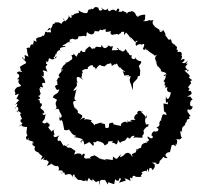

<svg xmlns="http://www.w3.org/2000/svg" viewBox="-20 -493 581 538"><path d="M391 -162C383 -168 395 -161 374 -181C389 -181 376 -183 373 -182C367 -184 362 -177 366 -175C354 -170 354 -159 360 -157C348 -157 340 -158 350 -153C343 -153 335 -149 336 -158C340 -148 334 -147 334 -152C320 -153 314 -139 323 -139C305 -144 318 -139 297 -145C297 -145 302 -153 286 -147C284 -136 288 -136 279 -134C271 -134 278 -145 272 -146C258 -148 265 -149 265 -149C265 -152 245 -142 246 -146C247 -136 246 -144 234 -153C234 -140 232 -157 239 -156C235 -155 225 -162 214 -157C221 -161 219 -168 204 -157C213 -169 210 -162 210 -170C208 -171 198 -177 198 -177C201 -186 187 -191 187 -192C198 -191 190 -193 188 -193C182 -211 185 -209 195 -211C181 -213 195 -229 190 -233C196 -227 188 -236 196 -243C182 -235 183 -238 195 -252C197 -260 192 -265 196 -262C206 -255 196 -257 195 -271C194 -280 200 -280 213 -269C202 -283 213 -274 209 -287C218 -291 208 -286 211 -296C224 -304 227 -294 226 -305C229 -305 232 -312 240 -310C240 -302 249 -307 248 -298C259 -317 266 -308 253 -317C264 -306 271 -308 273 -307C288 -320 277 -310 290 -316C297 -312 287 -303 301 -313C310 -313 297 -310 307 -315C315 -305 310 -301 323 -306C315 -307 313 -304 332 -291C318 -294 324 -299 328 -282C330 -280 339 -284 342 -282C336 -274 329 -281 347 -279C341 -271 344 -262 347 -257L352 -240L353 -260L365 -273L366 -279L372 -281L373 -295L369 -309C375 -313 379 -323 372 -322C365 -322 355 -333 362 -333C362 -335 358 -323 350 -329C345 -331 353 -345 349 -338C338 -337 346 -344 334 -348C341 -349 336 -346 332 -356C330 -350 322 -346 320 -351C305 -355 303 -364 314 -355C308 -351 305 -353 293 -352C299 -368 295 -364 291 -362C279 -370 275 -360 287 -367C279 -359 271 -352 265 -367C259 -358 272 -360 266 -361C254 -360 248 -366 246 -357C237 -359 237 -353 234 -349C243 -355 233 -361 231 -363C221 -356 221 -354 219 -353C222 -342 203 -349 211 -352C196 -348 212 -339 201 -346C191 -331 198 -331 186 -343C184 -332 191 -342 180 -338C188 -323 175 -326 175 -321C180 -326 172 -318 161 -316C165 -318 172 -322 159 -310C157 -311 149 -294 153 -291C157 -308 146 -302 154 -300C160 -294 141 -287 145 -279C155 -275 141 -280 140 -267C148 -278 134 -256 140 -270C140 -248 146 -260 134 -252C134 -252 138 -234 146 -244C144 -226 132 -233 128 -220C138 -215 135 -216 135 -216C138 -214 140 -216 139 -211C129 -198 148 -192 131 -184C137 -187 146 -193 147 -180C141 -186 146 -185 153 -169C153 -163 148 -159 145 -170C149 -169 143 -148 152 -157L155 -153C156 -150 158 -140 160 -129C176 -125 171 -136 176 -126C176 -126 179 -125 177 -128C176 -123 188 -111 192 -114C191 -110 192 -103 187 -111C197 -105 200 -109 212 -102C201 -96 208 -92 208 -94C207 -96 214 -108 216 -88C236 -95 225 -100 241 -84C248 -97 235 -88 244 -96C243 -90 256 -99 250 -98C272 -96 276 -84 269 -86C275 -85 287 -91 282 -97C277 -93 286 -99 297 -97C288 -87 294 -99 306 -88C313 -97 308 -96 311 -102C311 -93 330 -89 315 -93C333 -103 327 -93 338 -110C335 -102 344 -111 341 -113C338 -110 340 -97 349 -111C363 -117 353 -106 353 -106C362 -110 360 -107 379 -107C381 -127 373 -111 381 -115C377 -113 386 -115 382 -127C384 -129 388 -140 385 -130C392 -144 396 -132 396 -146C399 -141 402 -147 389 -144C385 -156 386 -158 392 -172ZM92 -226C95 -237 97 -234 88 -232C99 -231 83 -252 96 -244C84 -255 104 -246 101 -248C96 -259 97 -263 107 -260C104 -272 108 -268 95 -282C107 -272 101 -290 103 -291C99 -292 96 -300 113 -292C107 -309 105 -301 113 -313C105 -315 111 -314 110 -323C118 -312 113 -328 119 -330C131 -320 135 -334 138 -336C139 -327 131 -329 130 -333C138 -334 132 -343 138 -341C138 -350 150 -358 152 -348C143 -359 149 -360 164 -362C159 -369 163 -359 155 -366C171 -371 166 -378 181 -374C166 -372 183 -387 175 -383C174 -385 180 -381 183 -385C187 -382 203 -379 199 -394C196 -386 208 -396 200 -391C214 -391 215 -395 219 -391C226 -394 220 -397 224 -403C232 -395 244 -392 246 -409C248 -406 240 -406 257 -405L260 -410C274 -406 260 -410 277 -411C271 -399 286 -405 291 -406C286 -398 296 -392 297 -398C289 -393 295 -396 309 -398C314 -393 308 -395 318 -400C324 -400 312 -404 327 -404C330 -404 323 -386 333 -402C337 -398 343 -393 349 -379C340 -392 342 -395 360 -374C363 -387 355 -375 368 -379C355 -373 362 -366 361 -364C371 -373 378 -368 376 -367C385 -373 387 -370 380 -355C395 -350 383 -360 388 -357C394 -347 391 -355 391 -355C400 -344 414 -340 414 -336C415 -338 420 -340 420 -340C407 -326 422 -322 416 -323C414 -315 433 -328 419 -320C416 -317 423 -303 423 -307C433 -296 432 -297 430 -294C440 -289 446 -292 446 -283C443 -281 431 -275 444 -286C447 -271 436 -265 438 -265C442 -266 444 -256 439 -254C438 -261 451 -250 438 -243C446 -250 452 -250 448 -244C448 -240 448 -235 459 -234C455 -214 447 -210 445 -224C443 -202 447 -202 451 -209C449 -196 453 -202 438 -203C439 -188 439 -187 440 -175C438 -190 451 -169 445 -171C435 -175 436 -174 431 -156C431 -156 435 -152 429 -155C427 -158 430 -154 426 -148C429 -143 425 -138 418 -135C433 -132 413 -121 429 -129C422 -125 407 -121 416 -126C402 -125 406 -110 403 -113C411 -116 411 -96 394 -111C391 -102 404 -103 393 -96C384 -99 396 -92 395 -94C383 -93 373 -90 376 -74C384 -78 370 -84 363 -70C371 -70 354 -73 366 -76C364 -71 358 -72 362 -67C344 -58 351 -65 351 -53C347 -61 340 -70 329 -61C322 -49 330 -53 331 -61C310 -45 317 -56 320 -61C302 -46 313 -43 294 -56C302 -55 289 -40 302 -46C296 -42 292 -47 273 -47C286 -39 276 -46 264 -47C267 -41 267 -49 258 -49C254 -53 255 -52 246 -57C246 -57 248 -59 243 -57C234 -55 227 -51 237 -49C223 -51 219 -45 215 -53C223 -65 210 -66 209 -54C211 -58 205 -70 192 -57C204 -63 202 -66 188 -60C192 -76 196 -65 177 -80C189 -73 177 -81 171 -79C166 -81 162 -85 175 -90C158 -76 163 -92 158 -84C158 -84 152 -94 150 -98C150 -98 140 -103 143 -91C150 -94 134 -97 146 -114C132 -104 128 -111 131 -116C138 -108 124 -129 135 -132C119 -120 131 -135 125 -124C114 -137 113 -136 119 -140C121 -151 105 -146 116 -153C103 -144 103 -147 98 -151C104 -160 105 -153 108 -175C105 -165 92 -176 103 -178C90 -171 97 -175 104 -176C104 -189 86 -186 97 -197C100 -206 88 -206 94 -198C88 -217 94 -212 84 -215C101 -215 87 -227 84 -223ZM27 -226C33 -213 17 -223 34 -212C34 -212 34 -214 21 -198C33 -209 29 -197 22 -187C23 -198 38 -195 28 -178C23 -190 38 -177 40 -175C34 -174 36 -173 42 -159C42 -159 34 -160 39 -150C46 -149 43 -146 33 -138C41 -152 45 -134 36 -143C46 -137 46 -138 56 -137C55 -124 52 -122 57 -114C51 -108 52 -107 56 -100C65 -115 59 -101 59 -101C70 -95 72 -101 76 -89C70 -99 72 -95 71 -88C70 -85 80 -83 78 -81C72 -68 89 -65 95 -65C84 -69 85 -66 100 -54C96 -52 105 -67 94 -45C104 -51 111 -56 100 -46C105 -47 109 -41 109 -46C115 -39 121 -43 111 -28C133 -36 119 -36 119 -39C129 -28 141 -25 141 -29C132 -32 150 -28 144 -16C141 -14 161 -20 155 -7C147 -12 151 -17 153 -6C163 -16 160 -4 163 -3C175 -7 183 -6 182 5C185 -9 194 -6 186 8C190 -5 189 3 198 10C198 12 198 10 209 12C219 19 221 6 224 17C221 17 224 18 229 5C236 17 243 13 238 7C252 21 247 17 256 14C261 22 260 7 260 25C256 20 259 7 273 12C271 6 276 13 282 24C284 13 282 19 300 23C303 7 301 13 307 7C298 13 318 18 313 7C324 7 318 7 314 19C332 12 337 15 329 8C330 6 333 7 346 14C340 -5 352 13 351 4C352 -7 363 6 362 1C355 -1 358 5 377 2C370 -3 385 -5 376 -11C384 -12 394 -21 390 -6C394 -22 390 -27 397 -10C396 -28 406 -24 407 -16C413 -21 420 -33 405 -37C423 -39 422 -34 411 -33C420 -34 426 -31 427 -39C427 -45 430 -41 438 -54C436 -56 439 -49 450 -50C446 -54 437 -59 452 -67C448 -67 444 -72 452 -66C459 -67 455 -66 461 -86C470 -88 463 -89 472 -83C473 -90 472 -96 475 -86C477 -101 478 -103 469 -102C487 -105 481 -98 490 -108C486 -111 488 -109 485 -125C497 -128 489 -126 487 -120C494 -138 486 -131 496 -141C496 -141 498 -139 500 -149C506 -157 510 -150 498 -154C510 -150 496 -158 511 -160C509 -178 502 -162 514 -168C501 -185 506 -181 506 -187C520 -180 520 -198 520 -195C509 -193 512 -209 517 -212C506 -204 516 -214 520 -213C509 -227 519 -220 504 -223C522 -229 517 -234 514 -238C504 -240 508 -236 511 -245C506 -248 505 -248 516 -260C516 -260 509 -267 519 -268C502 -280 513 -276 507 -273C513 -280 516 -279 497 -295C500 -296 514 -302 506 -292C503 -308 492 -300 508 -316C496 -308 505 -320 507 -324C494 -310 492 -319 489 -317C501 -323 500 -333 486 -324C496 -341 484 -334 490 -341C488 -348 486 -349 477 -347C481 -356 475 -352 475 -354C478 -370 474 -355 469 -371C472 -364 463 -371 459 -377C469 -374 462 -371 459 -383C448 -379 454 -385 441 -395C450 -391 447 -401 442 -388C449 -399 434 -409 437 -412C435 -396 430 -415 433 -403C423 -403 427 -414 431 -406C417 -418 423 -410 411 -421C420 -417 400 -425 411 -437C412 -434 398 -440 405 -431C398 -444 400 -431 380 -434C387 -437 386 -433 387 -452C370 -452 366 -445 374 -444C370 -454 366 -447 370 -447C357 -443 365 -462 345 -462C355 -456 337 -465 336 -454C330 -464 335 -455 324 -463C324 -463 317 -457 325 -459C318 -462 308 -458 313 -462C317 -467 310 -473 307 -465C304 -456 303 -472 289 -463C285 -457 278 -473 284 -469C272 -462 274 -465 262 -472C275 -459 272 -460 268 -467C264 -462 256 -461 256 -471C251 -474 246 -473 246 -473C234 -459 236 -473 236 -473C236 -461 228 -472 226 -461C226 -452 210 -457 200 -464C203 -453 198 -450 201 -452C206 -457 198 -458 189 -454C180 -446 179 -451 177 -456C187 -439 174 -440 173 -451C173 -438 163 -436 162 -432C163 -439 148 -448 162 -434C159 -437 149 -425 153 -425C141 -437 131 -425 140 -428C132 -435 141 -432 131 -426C125 -430 131 -412 112 -407C117 -414 121 -422 123 -402C112 -405 111 -399 113 -403C103 -404 110 -408 103 -392C99 -392 102 -399 101 -395C96 -385 81 -392 81 -381C87 -373 74 -378 75 -381C73 -363 73 -379 73 -368C65 -372 63 -360 64 -355C73 -359 57 -362 54 -357C58 -354 53 -353 60 -334C50 -338 47 -343 50 -331C46 -322 49 -318 44 -334C39 -325 54 -325 53 -316C39 -309 35 -304 35 -306C42 -294 33 -298 42 -293C41 -289 31 -297 27 -288C35 -284 37 -279 28 -271C31 -269 34 -275 31 -270C39 -273 23 -264 39 -254C37 -247 26 -254 21 -239C19 -237 25 -237 22 -227C29 -226 37 -238 29 -221Z"/></svg>

Font: Charger Distortion
Style: 1
Weight: 400
Designer: Jasper
Foundry: Cannot Into Space Fonts
Version: Version 0.98